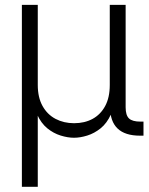

<svg xmlns="http://www.w3.org/2000/svg" viewBox="-20 -542 596 767"><path d="M67.4 204.1V-522.5H130.9V-202.6Q130.9 -152.8 149.9 -118.7Q168.9 -84.5 201.9 -67.1Q234.9 -49.8 275.9 -49.8Q317.9 -49.8 349.9 -67.1Q381.8 -84.5 400.1 -118.4Q418.5 -152.3 418.5 -202.6V-522.5H481.9V-113.3Q481.9 -81.5 495.4 -68.8Q508.8 -56.2 540.5 -56.2H553.2V0H539.6Q479.5 0 449.7 -28.6Q419.9 -57.1 419.9 -113.3V-173.8H439Q439 -120.1 423.1 -85Q407.2 -49.8 382.1 -29.5Q356.9 -9.3 328.6 -0.5Q300.3 8.3 275.4 8.3Q251 8.3 222.4 -0.5Q193.8 -9.3 168.9 -29.5Q144 -49.8 128.2 -85Q112.3 -120.1 112.3 -173.8H130.9V204.1Z"/></svg>

Font: Inter 28pt Light
Style: Regular
Weight: 300
Designer: Rasmus Andersson
Foundry: rsms
Version: Version 4.001;git-66647c0bb